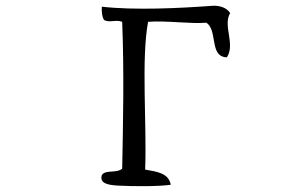

<svg xmlns="http://www.w3.org/2000/svg" viewBox="-20 -676 1040 660"><path d="M771 -631C760 -650 733 -658 709 -656C601 -648 443 -640 330 -653C329 -634 331 -619 337 -608C355 -596 377 -610 400 -601C407 -426 403 -248 400 -96C378 -79 343 -94 330 -74C321 -44 355 -40 385 -38C438 -35 531 -35 567 -41C560 -81 519 -86 479 -93C485 -250 465 -471 489 -601C549 -606 640 -593 689 -598C712 -584 712 -547 719 -518C724 -497 734 -479 760 -479C775 -502 771 -529 767 -556C763 -582 758 -608 771 -631Z"/></svg>

Font: Yuji Syuku Std R
Style: Regular
Weight: 400
Designer: Kataoka Yuji
Foundry: Kinuta Font Factory
Version: Version 3.000;hotconv 1.0.111;makeotfexe 2.5.65597